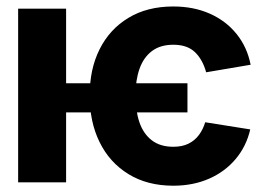

<svg xmlns="http://www.w3.org/2000/svg" viewBox="-20 -566 828 596"><path d="M561.9 -307.6V-217H131.1V-307.6ZM758 -365 619.9 -341.6Q609.2 -380.9 585.3 -404Q561.4 -427.1 518 -427.1Q477.5 -427.1 451.5 -407.4Q425.5 -387.7 413 -352.2Q400.5 -316.8 400.8 -269.5Q400.5 -222.3 412.8 -186.4Q425.1 -150.6 451.2 -130.5Q477.3 -110.4 518 -110.4Q545.4 -110.4 565 -120Q584.7 -129.7 597.6 -147.1Q610.5 -164.6 617 -186.5L756.8 -164.3Q744.7 -111.9 711.7 -72.6Q678.7 -33.2 629.2 -11.4Q579.8 10.4 518 10.5Q437.1 10.4 378.7 -25.6Q320.2 -61.5 289.1 -124.9Q258 -188.2 258.6 -269.5Q258 -350.9 289.2 -413.1Q320.3 -475.4 378.7 -510.6Q437 -545.9 517.8 -545.9Q581 -545.9 631 -523.7Q681.1 -501.6 714.1 -460.9Q747.1 -420.3 758 -365ZM185.2 -539.1V0H36.3V-539.1Z"/></svg>

Font: Inter Display V
Style: Regular
Weight: 400
Designer: Rasmus Andersson
Foundry: rsms
Version: Version 3.015;git-src